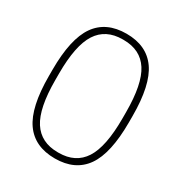

<svg xmlns="http://www.w3.org/2000/svg" viewBox="-184 -924 1009 1067"><g transform="rotate(30 320.0 -390.0)"><path d="M63 -370V-410Q63 -609 126.5 -699.5Q190 -790 320 -790Q450 -790 513.5 -699.5Q577 -609 577 -410V-370Q577 -171 513.5 -80.5Q450 10 320 10Q190 10 126.5 -80.5Q63 -171 63 -370ZM317 -28H323Q431 -28 483 -108.5Q535 -189 535 -370V-410Q535 -591 483 -671.5Q431 -752 323 -752H317Q209 -752 157 -671.5Q105 -591 105 -410V-370Q105 -189 157 -108.5Q209 -28 317 -28Z"/></g></svg>

Font: Cooper Hewitt
Style: Light
Weight: 703
Designer: Village Type and Design LLC
Foundry: Cooper Hewitt Smithsonian Design Museum
Version: 1.000